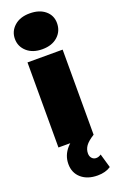

<svg xmlns="http://www.w3.org/2000/svg" viewBox="-197 -870 720 1160"><g transform="rotate(-20 163.0 -290.5)"><path d="M50 0V-547H276V0ZM163 -591Q101 -591 64 -624Q27 -657 27 -706Q27 -755 64 -788Q101 -821 163 -821Q225 -821 262 -790Q299 -759 299 -710Q299 -658 262 -624.5Q225 -591 163 -591ZM216 240Q151 240 111.5 206Q72 172 72 115Q72 59 110.5 15.5Q149 -28 216 -51L276 0Q236 25 220.5 47Q205 69 205 95Q205 114 216 126Q227 138 243 138Q252 138 260 135Q268 132 275 127L301 217Q267 240 216 240Z"/></g></svg>

Font: MOST Montserrat Black
Style: Regular
Weight: 900
Designer: Julieta Ulanovsky
Foundry: Julieta Ulanovsky
Version: Version 8.000;March 11, 2024;FontCreator 15.0.0.2926 64-bit